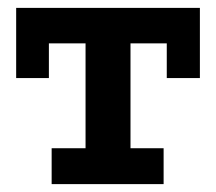

<svg xmlns="http://www.w3.org/2000/svg" viewBox="-20 -467 547 487"><path d="M21 -447H487V-269H403V-357H311V-91H395V0H111V-91H197V-357H104V-269H21Z"/></svg>

Font: Podkova
Style: Bold
Weight: 700
Designer: Ilya Yudin
Foundry: Cyreal (www.cyreal.org)
Version: Version 2.102; ttfautohint (v1.8.1.43-b0c9)